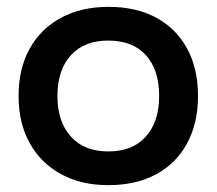

<svg xmlns="http://www.w3.org/2000/svg" viewBox="-20 -530 632 560"><path d="M295.8 10Q216.7 10 157.9 -22.1Q99.2 -54.2 66.7 -112.5Q34.2 -170.8 34.2 -250Q34.2 -329.2 66.2 -387.5Q98.3 -445.8 157.5 -477.9Q216.7 -510 296.7 -510Q377.5 -510 435.8 -478.3Q494.2 -446.7 525.8 -388.3Q557.5 -330 557.5 -250Q557.5 -170.8 525.8 -112.1Q494.2 -53.3 435.4 -21.7Q376.7 10 295.8 10ZM295.8 -88.3Q366.7 -88.3 405.4 -131.7Q444.2 -175 444.2 -250Q444.2 -326.7 405.4 -369.2Q366.7 -411.7 295.8 -411.7Q225.8 -411.7 186.7 -368.8Q147.5 -325.8 147.5 -250Q147.5 -175 186.7 -131.7Q225.8 -88.3 295.8 -88.3Z"/></svg>

Font: Funnel Display Medium
Style: Regular
Weight: 500
Designer: NORD ID, Kristian Moeller
Foundry: Dicotype
Version: Version 1.000